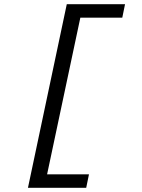

<svg xmlns="http://www.w3.org/2000/svg" viewBox="-20 -728 672 910"><path d="M112.5 162 296.5 -708H572.6L559.6 -644.3H360.8L203.2 98.3H401.7L388.6 162Z"/></svg>

Font: Atkinson Hyperlegible Mono ExtraLight
Style: Italic
Weight: 200
Italic angle: -12°
Monospace: yes
Designer: Elliott Scott, Megan Eiswerth, Linus Boman, Theodore Petrosky, Letters from Sweden
Foundry: Applied Design Works, Letters from Sweden
Version: Version 2.001